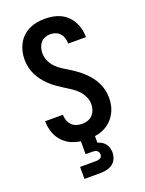

<svg xmlns="http://www.w3.org/2000/svg" viewBox="-175 -825 850 1127"><g transform="rotate(-20 250.0 -261.5)"><path d="M249 8Q223 8 198 4Q173 0 150 -10Q127 -20 107.5 -37Q88 -54 75 -76Q62 -98 55.5 -123Q49 -148 49 -173Q49 -174 49 -175Q49 -176 49 -177H160Q160 -177 160 -176.5Q160 -176 160 -175Q160 -158 166 -141Q172 -124 184.5 -111.5Q197 -99 214 -93.5Q231 -88 249 -88Q267 -88 284.5 -94Q302 -100 314 -113Q326 -126 332 -143.5Q338 -161 338 -179Q338 -203 327.5 -226Q317 -249 299.5 -267Q282 -285 261.5 -298.5Q241 -312 220 -325Q199 -338 178.5 -352.5Q158 -367 140 -384Q122 -401 107 -420.5Q92 -440 81 -462Q70 -484 64.5 -508.5Q59 -533 59 -558Q59 -583 64.5 -607.5Q70 -632 82 -654.5Q94 -677 112.5 -694.5Q131 -712 153.5 -723Q176 -734 201 -738.5Q226 -743 251 -743Q276 -743 300.5 -739Q325 -735 347.5 -724.5Q370 -714 388.5 -696.5Q407 -679 419 -657.5Q431 -636 437 -611.5Q443 -587 443 -563Q443 -562 443 -561Q443 -560 443 -559H332Q332 -559 332 -559.5Q332 -560 332 -561Q332 -577 327 -593.5Q322 -610 311 -622.5Q300 -635 284 -641Q268 -647 251 -647Q234 -647 217.5 -640.5Q201 -634 190.5 -621Q180 -608 175 -591Q170 -574 170 -557Q170 -532 180.5 -509Q191 -486 208 -468Q225 -450 246 -437Q267 -424 288 -411Q309 -398 329 -383.5Q349 -369 367 -352Q385 -335 400.5 -315.5Q416 -296 427 -273.5Q438 -251 443.5 -227Q449 -203 449 -178Q449 -152 443 -127Q437 -102 424 -79.5Q411 -57 392 -39.5Q373 -22 349.5 -11Q326 0 300.5 4Q275 8 249 8ZM150 220V145H250Q257 145 263.5 143.5Q270 142 276 139Q282 136 285 130Q288 124 288 118Q288 110 285 103.5Q282 97 276.5 93Q271 89 264 87.5Q257 86 250 86H206V0H294V46Q308 50 320.5 57.5Q333 65 341.5 76.5Q350 88 354 102Q358 116 358 131Q358 150 350 169Q342 188 325.5 199.5Q309 211 289.5 215.5Q270 220 250 220Z"/></g></svg>

Font: Iosevka SS04
Style: Bold
Weight: 700
Monospace: yes
Designer: Belleve Invis
Foundry: Belleve Invis
Version: Version 19.0.0; ttfautohint (v1.8.4)